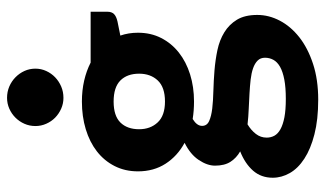

<svg xmlns="http://www.w3.org/2000/svg" viewBox="-218 -570 967 572"><g transform="rotate(-90 266.0 -284.5)"><path d="M22 0ZM249 -524.5Q282 -524.5 311.2 -517.8Q340.5 -511 365 -498.5H516.5V-448Q516.5 -436 509.8 -429Q503 -422 487.5 -418.5L445.5 -410Q454 -385.5 454 -357.5Q454 -319 438.2 -288.2Q422.5 -257.5 395 -235.8Q367.5 -214 330 -202.2Q292.5 -190.5 249 -190.5Q235.5 -190.5 222.5 -191.5Q209.5 -192.5 197 -194.5Q176.5 -182 176.5 -166.5Q176.5 -152 190.8 -145.5Q205 -139 228.2 -136.2Q251.5 -133.5 281.2 -132.8Q311 -132 341.8 -129.5Q372.5 -127 402.2 -120.8Q432 -114.5 455.2 -100.2Q478.5 -86 492.8 -62.5Q507 -39 507 -2Q507 32.5 490 65Q473 97.5 440.8 123Q408.5 148.5 361.5 164Q314.5 179.5 254.5 179.5Q195 179.5 151.2 168.2Q107.5 157 78.8 138.2Q50 119.5 36 95Q22 70.5 22 44Q22 9.5 43 -14.5Q64 -38.5 100.5 -53Q81 -64 69.5 -81.8Q58 -99.5 58 -128Q58 -151 74.8 -176.2Q91.5 -201.5 126 -218.5Q86.5 -240 63.8 -275.2Q41 -310.5 41 -357.5Q41 -396 56.8 -427Q72.5 -458 100.5 -479.8Q128.5 -501.5 166.5 -513Q204.5 -524.5 249 -524.5ZM379.5 21Q379.5 7.5 371 -1Q362.5 -9.5 348.2 -14.5Q334 -19.5 314.5 -21.8Q295 -24 273 -25.2Q251 -26.5 227.2 -27.5Q203.5 -28.5 181 -31Q163.5 -20.5 152.5 -6.2Q141.5 8 141.5 26Q141.5 38.5 147.2 49Q153 59.5 166.5 67Q180 74.5 202 78.8Q224 83 257 83Q291 83 314.5 78.5Q338 74 352.5 65.8Q367 57.5 373.2 46Q379.5 34.5 379.5 21ZM249 -277Q291.5 -277 311.8 -298.5Q332 -320 332 -354Q332 -389.5 311.8 -409.8Q291.5 -430 249 -430Q206.5 -430 186.5 -409.8Q166.5 -389.5 166.5 -354Q166.5 -320.5 186.8 -298.8Q207 -277 249 -277ZM347 -663Q347 -646 340 -630.8Q333 -615.5 321.2 -604.2Q309.5 -593 293.8 -586.2Q278 -579.5 260 -579.5Q243 -579.5 227.8 -586.2Q212.5 -593 201 -604.2Q189.5 -615.5 182.8 -630.8Q176 -646 176 -663Q176 -680.5 182.8 -695.8Q189.5 -711 201 -722.5Q212.5 -734 227.8 -740.8Q243 -747.5 260 -747.5Q278 -747.5 293.8 -740.8Q309.5 -734 321.2 -722.5Q333 -711 340 -695.8Q347 -680.5 347 -663Z"/></g></svg>

Font: Lato Heavy
Style: Regular
Weight: 800
Designer: Lukasz Dziedzic
Foundry: tyPoland Lukasz Dziedzic
Version: Version 2.007; 2014-02-27